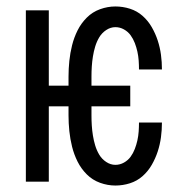

<svg xmlns="http://www.w3.org/2000/svg" viewBox="-20 -562 590 594"><path d="M337 12Q313 12 289.5 3.5Q266 -5 248.5 -22.5Q231 -40 220 -62Q209 -84 203 -108Q197 -132 194.5 -156.5Q192 -181 192 -205V-233H131V0H60V-530H131V-297H192V-325Q192 -349 194.5 -373.5Q197 -398 203 -422Q209 -446 220 -468Q231 -490 248.5 -507.5Q266 -525 289.5 -533.5Q313 -542 337 -542Q360 -542 382 -535Q404 -528 421 -513Q438 -498 449.5 -478Q461 -458 468 -436.5Q475 -415 478 -392.5Q481 -370 481 -347H410Q410 -361 409 -375Q408 -389 405 -402.5Q402 -416 397 -429Q392 -442 384 -453Q376 -464 363.5 -471Q351 -478 337 -478Q322 -478 308.5 -469Q295 -460 287 -446.5Q279 -433 274.5 -418Q270 -403 267.5 -387.5Q265 -372 264 -356.5Q263 -341 263 -325V-297H383V-233H263V-205Q263 -189 264 -173.5Q265 -158 267.5 -142.5Q270 -127 274.5 -112Q279 -97 287 -83.5Q295 -70 308.5 -61Q322 -52 337 -52Q351 -52 363.5 -59Q376 -66 384 -77Q392 -88 397 -101Q402 -114 405 -127.5Q408 -141 409 -155Q410 -169 410 -183H481Q481 -160 478 -137.5Q475 -115 468 -93.5Q461 -72 449.5 -52Q438 -32 421 -17Q404 -2 382 5Q360 12 337 12Z"/></svg>

Font: Lode
Style: Regular
Weight: 400
Monospace: yes
Designer: Belleve Invis
Foundry: Belleve Invis
Version: Version 29.2.0; ttfautohint (v1.8.3)